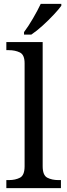

<svg xmlns="http://www.w3.org/2000/svg" viewBox="-20 -979 350 999"><path d="M13 0V-42H26Q60 -42 84 -54.5Q108 -67 108 -114V-650Q108 -694 83.5 -706Q59 -718 26 -718H13V-760H202V-114Q202 -67 226 -54.5Q250 -42 284 -42H297V0ZM105 -812Q127 -841 151.5 -883Q176 -925 192 -959H299V-949Q287 -932 260 -903Q233 -874 201.5 -845.5Q170 -817 143 -799H105Z"/></svg>

Font: Noto Serif Khitan Small Script
Style: Regular
Weight: 400
Designer: LIU Zhao, ZHANG Congyu, Kushim JIANG
Foundry: Guyu Beijing Co. Ltd.
Version: Version 1.000; ttfautohint (v1.8.4.7-5d5b)